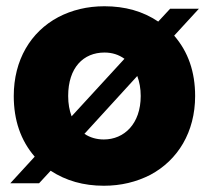

<svg xmlns="http://www.w3.org/2000/svg" viewBox="-20 -586 669 614"><path d="M13 0H105L142 -40C191 -8 247 8 312 8C367 8 416 -4 461 -27C549 -74 604 -164 604 -279C604 -356 582 -420 537 -472L616 -558H524L486 -517C437 -550 380 -566 314 -566C259 -566 210 -554 166 -531C78 -484 24 -394 24 -279C24 -202 46 -137 91 -85ZM198 -279C198 -370 247 -418 314 -418C339 -418 360 -411 378 -398L209 -214C202 -233 198 -254 198 -279ZM250 -158 419 -343C426 -324 430 -303 430 -279C430 -190 377 -140 312 -140C289 -140 268 -146 250 -158Z"/></svg>

Font: Poppins
Style: Bold
Weight: 700
Designer: Ninad Kale (Devanagari), Jonny Pinhorn (Latin)
Foundry: Indian Type Foundry
Version: 4.004